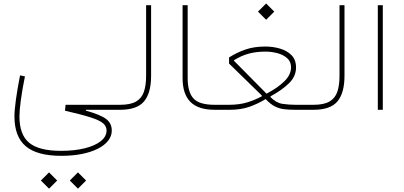

<svg xmlns="http://www.w3.org/2000/svg" viewBox="-20 -645 2372 1128"><path d="M220.2 415.5 268.1 463.4 315.9 415.5 268.1 367.7ZM390.1 415.5 438 463.4 485.8 415.5 438 367.7ZM484.4 4.9V0H685.5V-29.3H365.2L361.8 5.4Q460 27.8 512.9 44.9Q565.9 62 585.9 79.6Q606 97.2 606 121.6Q606 157.2 572.3 184.1Q538.6 210.9 478.3 226.1Q418 241.2 338.4 241.2Q208.5 241.2 151.4 193.8Q94.2 146.5 94.2 38.6Q94.2 2.9 102.5 -57.6Q110.8 -118.2 126.5 -196.3L97.7 -202.1Q82 -121.6 73.5 -59.8Q64.9 2 64.9 38.6Q64.9 158.2 131.6 214.4Q198.2 270.5 340.3 270.5Q405.8 270.5 460 259.8Q514.2 249 553.7 229.2Q593.3 209.5 615 182.1Q636.7 154.8 636.7 122.1Q636.7 78.6 602.8 53.5Q568.8 28.3 484.4 4.9Z M685.5 -29.3Q680.2 -29.3 678 -24.7Q675.8 -20 675.8 -14.6Q675.8 -9.3 678 -4.6Q680.2 0 685.5 0Q785.6 0 826.7 -49.8Q867.7 -99.6 867.7 -199.2V-614.3H838.4V-199.2Q838.4 -143.6 825.4 -105.7Q812.5 -67.9 779.5 -48.6Q746.6 -29.3 685.5 -29.3Z M1052.7 -614.3V-186.5Q1052.7 -92.3 1098.9 -46.1Q1145 0 1241.2 0H1241.7V-29.3H1241.2Q1150.4 -29.3 1116.5 -66.7Q1082.5 -104 1082.5 -186.5V-614.3Z M1495.6 -576.7 1543.5 -528.8 1591.3 -576.7 1543.5 -624.5ZM1540.5 -341.8Q1573.7 -341.8 1608.2 -333Q1642.6 -324.2 1666.3 -304Q1689.9 -283.7 1689.9 -249.5Q1689.9 -205.6 1649.9 -166.7Q1609.9 -127.9 1545.9 -94.7L1354.5 -288.1V-291Q1397 -317.9 1441.2 -329.8Q1485.4 -341.8 1540.5 -341.8ZM1539.1 -371.6Q1473.6 -371.6 1423.8 -354.7Q1374 -337.9 1325.7 -307.6V-271.5L1518.1 -84V-79.1Q1477.1 -57.1 1431.2 -43.2Q1385.3 -29.3 1324.2 -29.3H1241.7Q1235.8 -29.3 1233.9 -25.1Q1231.9 -21 1231.9 -14.6Q1231.9 -8.3 1233.9 -4.2Q1235.8 0 1241.7 0H1329.1Q1395.5 0 1445.3 -17.6Q1495.1 -35.2 1540.5 -63Q1568.4 -33.2 1594.7 -20Q1621.1 -6.8 1649.4 -3.4Q1677.7 0 1711.9 0H1821.8V-29.3H1717.3Q1676.8 -29.3 1639.6 -34.9Q1602.5 -40.5 1569.3 -74.2V-79.1Q1633.3 -113.3 1676.3 -154.3Q1719.2 -195.3 1719.2 -248.5Q1719.2 -293.9 1692.6 -320.8Q1666 -347.7 1624.8 -359.6Q1583.5 -371.6 1539.1 -371.6Z M1821.8 -29.3Q1816.4 -29.3 1814.2 -24.7Q1812 -20 1812 -14.6Q1812 -9.3 1814.2 -4.6Q1816.4 0 1821.8 0Q1921.9 0 1962.9 -49.8Q2003.9 -99.6 2003.9 -199.2V-614.3H1974.6V-199.2Q1974.6 -143.6 1961.7 -105.7Q1948.7 -67.9 1915.8 -48.6Q1882.8 -29.3 1821.8 -29.3Z M2229 0V-614.3H2199.7V0Z"/></svg>

Font: Estedad-FD VF
Style: Regular
Weight: 100
Designer: Amin Abedi
Version: Version 7.3